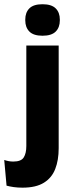

<svg xmlns="http://www.w3.org/2000/svg" viewBox="-65 -707 348 908"><path d="M59.5 -82V-491.5H212.5V-82ZM136 -538Q93.5 -538 74 -557.8Q54.5 -577.5 54.5 -611V-614.5Q54.5 -648 74 -667.5Q93.5 -687 136 -687Q178.5 -687 198.2 -667.5Q218 -648 218 -614.5V-611Q218 -577 198.2 -557.5Q178.5 -538 136 -538ZM41.5 180.5Q19 180.5 -0.2 177.8Q-19.5 175 -34 171L-45 49.5Q-35 53 -24.2 55Q-13.5 57 -2 57Q35 57 47.2 37.5Q59.5 18 59.5 -16.5V-111.5H212.5V-6Q212.5 50.5 196.2 92.2Q180 134 142.5 157.2Q105 180.5 41.5 180.5Z"/></svg>

Font: Anek Bangla
Style: Bold
Weight: 700
Designer: Sulekha Rajkumar (Bangla), Yesha Goshar (Latin)
Foundry: Ek Type
Version: Version 1.003